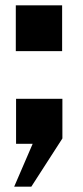

<svg xmlns="http://www.w3.org/2000/svg" viewBox="-20 -537 309 717"><path d="M39 -346H212V-517H39ZM33 160H97L213 -20V-168H40V0H102Z"/></svg>

Font: 18Franklin
Style: Bold
Weight: 700
Designer: Pablo Impallari, Rodrigo Fuenzalida (Modified by Dan O. Williams)
Version: Version 0.025;PS 000.025;hotconv 1.0.88;makeotf.lib2.5.64775